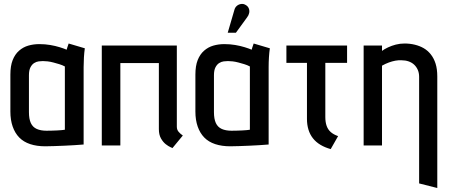

<svg xmlns="http://www.w3.org/2000/svg" viewBox="-20 -729 2248 962"><path d="M405 -487 324 -511Q320 -501 317 -490.5Q314 -480 314 -480Q300 -486 279 -492.5Q258 -499 232 -503.5Q206 -508 177 -508Q148 -508 122 -500.5Q96 -493 75.5 -475Q55 -457 43.5 -428Q32 -399 32 -355V-170Q32 -128 43.5 -95Q55 -62 76.5 -40Q98 -18 131 -7Q164 4 207 4Q226 4 251.5 3Q277 2 303 1Q329 0 350.5 -1.5Q372 -3 385.5 -4Q399 -5 399 -5V-393Q399 -417 400.5 -441.5Q402 -466 405 -487ZM125 -167V-352Q125 -377 132.5 -391.5Q140 -406 151 -413Q162 -420 174 -421.5Q186 -423 195 -423Q205 -423 218.5 -421.5Q232 -420 247 -416Q262 -412 277 -407.5Q292 -403 305 -396V-79Q299 -78 289 -77Q279 -76 267 -75.5Q255 -75 241 -74.5Q227 -74 213 -74Q184 -74 164 -83Q144 -92 134.5 -112.5Q125 -133 125 -167Z M866 -94V-501H490V0H583V-413H776V-82Q776 -54 786.5 -35.5Q797 -17 810.5 -6.5Q824 4 834.5 8.5Q845 13 844 13L896 -50Q884 -58 875 -68.5Q866 -79 866 -94Z M1332 -487 1251 -511Q1247 -501 1244 -490.5Q1241 -480 1241 -480Q1227 -486 1206 -492.5Q1185 -499 1159 -503.5Q1133 -508 1104 -508Q1075 -508 1049 -500.5Q1023 -493 1002.5 -475Q982 -457 970.5 -428Q959 -399 959 -355V-170Q959 -128 970.5 -95Q982 -62 1003.5 -40Q1025 -18 1058 -7Q1091 4 1134 4Q1153 4 1178.5 3Q1204 2 1230 1Q1256 0 1277.5 -1.5Q1299 -3 1312.5 -4Q1326 -5 1326 -5V-393Q1326 -417 1327.5 -441.5Q1329 -466 1332 -487ZM1052 -167V-352Q1052 -377 1059.5 -391.5Q1067 -406 1078 -413Q1089 -420 1101 -421.5Q1113 -423 1122 -423Q1132 -423 1145.5 -421.5Q1159 -420 1174 -416Q1189 -412 1204 -407.5Q1219 -403 1232 -396V-79Q1226 -78 1216 -77Q1206 -76 1194 -75.5Q1182 -75 1168 -74.5Q1154 -74 1140 -74Q1111 -74 1091 -83Q1071 -92 1061.5 -112.5Q1052 -133 1052 -167ZM1218 -642Q1226 -652 1228.5 -664Q1231 -676 1226.5 -687Q1222 -698 1211 -704Q1200 -711 1187.5 -709Q1175 -707 1166 -699Q1157 -691 1154 -678L1121 -565H1162Z M1610 -143V-414H1719V-501H1415V-414H1518V-133Q1518 -104 1525.5 -79.5Q1533 -55 1548 -36Q1563 -17 1585.5 -3.5Q1608 10 1637 18L1674 -47Q1651 -55 1637 -67.5Q1623 -80 1616.5 -98.5Q1610 -117 1610 -143Z M2080 -344V190L2171 213V-346Q2171 -383 2162.5 -410Q2154 -437 2138.5 -456.5Q2123 -476 2103 -487.5Q2083 -499 2058.5 -505Q2034 -511 2007 -511Q1984 -511 1963 -505.5Q1942 -500 1924 -491.5Q1906 -483 1894 -474V-501H1802V0H1894V-400Q1912 -410 1928.5 -416Q1945 -422 1961 -425Q1977 -428 1992 -427Q2011 -427 2027 -421.5Q2043 -416 2054.5 -405.5Q2066 -395 2073 -379.5Q2080 -364 2080 -344Z"/></svg>

Font: Advent Pro SemiBold
Style: Regular
Weight: 600
Designer: VivaRado, Andreas Kalpakidis
Foundry: VivaRado, Andreas Kalpakidis
Version: Version 3.000